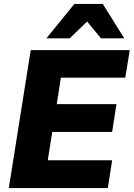

<svg xmlns="http://www.w3.org/2000/svg" viewBox="-20 -961 683 981"><path d="M25 0ZM25 0 137 -705H643L620 -564H291L270 -429H575L553 -287H247L224 -142H553L531 0ZM217 -765 360 -941H505L615 -765H496L425 -851L336 -765Z"/></svg>

Font: Winston ExtraBold
Style: Italic
Weight: 800
Italic angle: -9°
Designer: Original fonts by Vernon Adams / Changes by Cristiano Sobral
Foundry: Original fonts by Vernon Adams / Changes by Cristiano Sobral
Version: Version 2.503;July 17, 2020;FontCreator 13.0.0.2655 64-bit